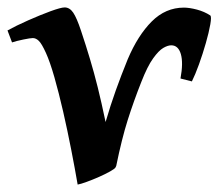

<svg xmlns="http://www.w3.org/2000/svg" viewBox="-27 -477 588 517"><path d="M353.5 -256.3Q333 -204.6 316.9 -153.8Q300.8 -103 286.1 -30.8L284.2 -26.4Q282.2 -22.5 269.5 -15.4Q256.8 -8.3 239.7 -0.7Q222.7 6.8 206.5 12.7Q190.4 18.6 182.1 20Q174.8 -22.5 164.8 -73.7Q154.8 -125 143.1 -176.3Q131.3 -227.5 119.4 -269.3Q107.4 -311 96.7 -334.5Q85.4 -359.4 77.6 -366.9Q69.8 -374.5 61.5 -374.5Q54.7 -374.5 35.9 -370.6Q17.1 -366.7 5.4 -362.8L-6.8 -395Q16.1 -407.7 48.6 -422.1Q81.1 -436.5 109.1 -446.8Q137.2 -457 147 -457Q160.6 -457 170.2 -442.9Q179.7 -428.7 190.9 -395Q204.6 -354 215.3 -318.1Q226.1 -282.2 236.1 -242.2Q246.1 -202.1 257.3 -148.4Q270.5 -193.8 284.7 -233.4Q298.8 -272.9 316.9 -317.4Q344.2 -381.8 381.6 -419.2Q418.9 -456.5 468.3 -456.5Q482.9 -456.5 503.2 -451.2Q523.4 -445.8 539.1 -435.5Q543 -432.6 539.3 -411.4Q535.6 -390.1 527.3 -361.1Q519 -332 508.8 -303.7Q498.5 -275.4 489.7 -257.8L459 -265.6Q466.8 -307.6 460 -331.3Q453.1 -355 434.1 -355Q424.8 -355 412.6 -347.9Q400.4 -340.8 385.3 -319.8Q370.1 -298.8 353.5 -256.3Z"/></svg>

Font: Gentium Plus
Style: Bold Italic
Weight: 700
Italic angle: -8°
Designer: Victor Gaultney, Annie Olsen, Iska Routamaa, Becca Hirsbrunner
Foundry: SIL International
Version: Version 6.101